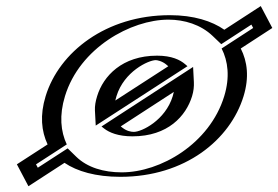

<svg xmlns="http://www.w3.org/2000/svg" viewBox="-20 -579 935 645"><path d="M429.6 -136C402.6 -136 381.7 -143 366.4 -155L591 -301C591.7 -287 590.2 -272 585.3 -256C563.9 -186 498.6 -136 429.6 -136ZM346.3 -256C368 -327 436.3 -377 503.3 -377C528.3 -377 549.8 -369 564.8 -356L339.2 -210C338.5 -224 341.1 -239 346.3 -256ZM873 -484 844.5 -538 732.2 -465C690.4 -505 627.4 -528 550.4 -528C377.4 -528 207.2 -416 158.3 -256C139.3 -194 141.5 -139 162 -95L58.6 -28L87.1 26L198.1 -46C238.1 -7 302.4 15 384.4 15C561.4 15 725 -98 773.3 -256C791.9 -317 788.7 -372 766.9 -415ZM425 -121C502 -121 576.5 -178.1 600.3 -256C605.7 -273.9 607.5 -290.6 606.7 -306L605.7 -326L340.2 -153.5L354.5 -142.3C371.8 -128.8 395.4 -121 425 -121ZM331.3 -256C355.5 -335.2 432.9 -392 507.8 -392C536 -392 560.1 -383.1 577.1 -368.4L590.3 -357L324.6 -185.1L323.5 -205C322.7 -221 325.7 -237.8 331.3 -256ZM852.4 -486.1 746.4 -417.2 752.3 -405.5C772.8 -365.2 775.9 -313.7 758.3 -256C712.9 -107.5 559.6 0 389 0C309.6 0 248.4 -21.3 210.7 -58L203.5 -65L95.5 5L79.2 -25.9L182.1 -92.6L176.7 -104.2C157.4 -145.5 155.3 -197.1 173.3 -256C219.2 -406.1 379 -513 545.8 -513C619.9 -513 679.9 -490.9 719.6 -452.9L726.8 -446L836 -517ZM425 -121C395.4 -121 371.8 -128.8 354.5 -142.3L340.2 -153.5L605.7 -326L606.7 -306C607.5 -290.6 605.7 -273.9 600.3 -256C576.5 -178.1 502 -121 425 -121ZM331.3 -256C325.7 -237.8 322.7 -221 323.5 -205L324.6 -185.1L590.3 -357L577.1 -368.4C560.1 -383.1 536 -392 507.8 -392C432.9 -392 355.5 -335.2 331.3 -256ZM852.4 -486.1 836 -517 726.8 -446 719.6 -452.9C679.9 -490.9 619.9 -513 545.8 -513C379 -513 219.2 -406.1 173.3 -256C155.3 -197.1 157.4 -145.5 176.7 -104.2L182.1 -92.6L79.2 -25.9L95.5 5L203.5 -65L210.7 -58C248.4 -21.3 309.6 0 389 0C559.6 0 712.9 -107.5 758.3 -256C775.9 -313.7 772.8 -365.2 752.3 -405.5L746.4 -417.2ZM429.6 -136C498.5 -136 563.9 -186.1 585.3 -256C590.2 -272 591.7 -287 591 -301L366.4 -155C381.7 -143 402.6 -136 429.6 -136ZM346.3 -256C341.1 -239 338.5 -224 339.2 -210L564.8 -356C549.8 -369 528.3 -377 503.3 -377C436.3 -377 368 -327 346.3 -256ZM198.1 -46 87.1 26 58.6 -28 162 -95C141.5 -139 139.3 -194 158.3 -256C207.2 -416 377.4 -528 550.4 -528C627.8 -528 692.6 -502.9 732.2 -465L844.5 -538L873 -484L766.9 -415C788.7 -372 791.9 -317 773.3 -256C725 -98 561.4 15 384.4 15C301.9 15 236 -9.1 198.1 -46ZM425 -121C544.4 -121 605 -189.6 625.3 -256C630.4 -272.7 632 -288.4 631.3 -303L628.7 -354.1L321 -154.1L329.7 -147.3C347.4 -133.5 377.3 -121 425 -121ZM306.3 -256C300.9 -238.6 298.2 -222.9 298.9 -208L301.6 -157.1L609.8 -356.6L602.1 -363.2C585.4 -377.7 556.9 -392 507.8 -392C390.4 -392 326.9 -323.6 306.3 -256ZM733.3 -256C684.3 -95.8 518.7 0 389 0C328.5 0 273.5 -16.1 235.9 -52.7L207.3 -80.6L107 -15.6L101 -26.9L204.3 -93.8C183.8 -137.6 178.5 -191.4 198.3 -256C247.8 -418 419.9 -513 545.8 -513C599.5 -513 654.5 -496.4 694.4 -458.2L723.3 -430.6L824.5 -496.4L830.5 -485L724.5 -416.1C746.2 -373.4 752.7 -319.6 733.3 -256ZM429.6 -136C420.7 -136 406.1 -138.3 391.2 -150L385.6 -154.4L563.9 -270.2C562.9 -265.3 561.7 -260.8 560.3 -256C535.4 -174.6 456 -136 429.6 -136ZM371.3 -256C396.5 -338.6 478.9 -377 503.3 -377C507.5 -377 524.5 -374.4 539.8 -361.2L545.3 -356.4L367.3 -241.3C368.5 -246.5 369.7 -250.9 371.3 -256ZM139.9 -93.8 36.7 -27 75.5 46.6 196.7 -32C238.9 -3.4 301.6 15 384.4 15C602.2 15 753.6 -109.8 798.3 -256C817.6 -319.2 811.1 -372.3 788.8 -416.1L894.8 -485L856 -558.6L733.6 -479.1C692.1 -508.1 631.1 -528 550.4 -528C336.7 -528 178.6 -404.1 133.3 -256C113.6 -191.8 119 -138.5 139.9 -93.8Z"/></svg>

Font: Hussar Outliner
Style: Obl
Weight: 700
Foundry: Cannot Into Space Fonts
Version: Version 0.92